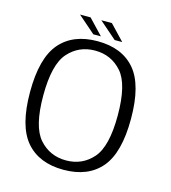

<svg xmlns="http://www.w3.org/2000/svg" viewBox="-105 -779 773 870"><g transform="rotate(15 281.0 -344.5)"><path d="M272 4.5Q387 4.5 447.8 -66.8Q508.5 -138 508.5 -297.5Q508.5 -456.5 447.8 -527.5Q387 -598.5 272 -598.5Q157 -598.5 96 -527.5Q35 -456.5 35 -297.5Q35 -138 96 -66.8Q157 4.5 272 4.5ZM272 -39.5Q196 -39.5 146.5 -95.2Q97 -151 97 -297Q97 -443 146.5 -498.8Q196 -554.5 272 -554.5Q348 -554.5 397.2 -498.8Q446.5 -443 446.5 -297Q446.5 -151 397.2 -95.2Q348 -39.5 272 -39.5ZM344.5 -623.5H380L312.5 -694.5H263ZM244.5 -623.5H280L212.5 -694.5H163Z"/></g></svg>

Font: Anybody UltraCondensed Thin Light
Style: Regular
Weight: 300
Version: Version 1.111